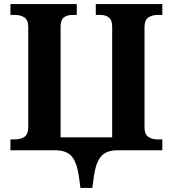

<svg xmlns="http://www.w3.org/2000/svg" viewBox="-20 -734 844 938"><path d="M373 184 365 125Q355 58 329.5 29Q304 0 248 0H31V-53H54Q81 -53 99.5 -65.5Q118 -78 118 -114V-602Q118 -636 99.5 -648.5Q81 -661 54 -661H31V-714H355V-661H333Q307 -661 291.5 -648.5Q276 -636 276 -603V-63H528V-603Q528 -636 512 -648.5Q496 -661 471 -661H448V-714H773V-661H750Q723 -661 704.5 -648.5Q686 -636 686 -600V-112Q686 -78 704.5 -65.5Q723 -53 750 -53H773V0H557Q500 0 474.5 29Q449 58 439 125L431 184Z"/></svg>

Font: Noto Serif
Style: Bold
Weight: 700
Designer: Monotype Design Team
Foundry: Monotype Imaging Inc.
Version: Version 2.014